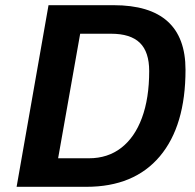

<svg xmlns="http://www.w3.org/2000/svg" viewBox="-20 -720 751 740"><path d="M167 -700H418Q695 -700 695 -451Q695 -235 596 -117.5Q497 0 313 0H44ZM323 -110Q395 -110 447 -150Q499 -190 527 -265.5Q555 -341 555 -446Q555 -520 519 -555Q483 -590 408 -590H289L204 -110Z"/></svg>

Font: KoHo
Style: Bold Italic
Weight: 700
Italic angle: -10°
Version: Version 1.000; ttfautohint (v1.6)